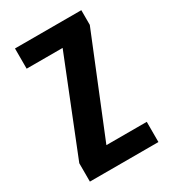

<svg xmlns="http://www.w3.org/2000/svg" viewBox="-177 -812 807 905"><g transform="rotate(-30 226.5 -360.0)"><path d="M42 0V-100L253 -628L271 -610H50V-720H411V-640L188 -92L170 -110H415V0Z"/></g></svg>

Font: Instrument Sans Condensed
Style: Bold
Weight: 700
Width: 3
Designer: Rodrigo Fuenzalida
Foundry: fragTYPE
Version: Version 1.000;gftools[0.9.28]